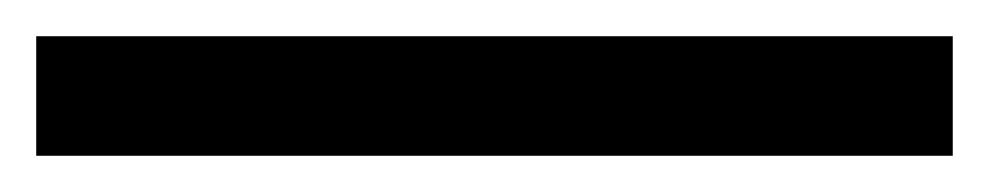

<svg xmlns="http://www.w3.org/2000/svg" viewBox="-23 -846 546 106"><path d="M503 -760V-826H-3V-760Z"/></svg>

Font: Noto Sans Miao
Style: Regular
Weight: 400
Designer: Monotype Design Team
Foundry: Monotype Imaging Inc.
Version: Version 2.003